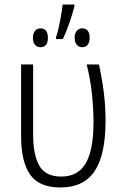

<svg xmlns="http://www.w3.org/2000/svg" viewBox="-20 -817 540 846"><path d="M246 9Q152 9 112.5 -48Q73 -105 73 -216V-533H126V-224Q126 -134 153.5 -86.5Q181 -39 250 -39Q324 -39 358 -98Q392 -157 392 -278Q392 -334 385.5 -399.5Q379 -465 362 -533H416Q431 -463 438 -405Q445 -347 445 -284Q445 -135 397 -63Q349 9 246 9ZM227 -653Q237 -683 245 -725.5Q253 -768 256 -797H308V-790Q301 -760 286.5 -718Q272 -676 257 -645H227ZM342 -609Q327 -609 318 -620Q309 -631 309 -651Q309 -669 318 -680.5Q327 -692 342 -692Q375 -692 375 -650Q375 -631 366.5 -620Q358 -609 342 -609ZM158 -609Q143 -609 134 -620Q125 -631 125 -650Q125 -669 134 -680.5Q143 -692 158 -692Q191 -692 191 -650Q191 -609 158 -609Z"/></svg>

Font: Noto Sans Mono ExtraCondensed Light
Style: Regular
Weight: 300
Width: 2
Designer: Monotype Design Team
Foundry: Monotype Imaging Inc.
Version: Version 2.014; ttfautohint (v1.8.4.7-5d5b)